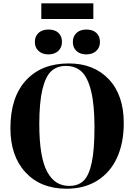

<svg xmlns="http://www.w3.org/2000/svg" viewBox="-20 -1128 812 1162"><path d="M230 -1013.2V-1107.9H544.9V-1013.2ZM502.9 -798.8Q465.3 -798.8 443.1 -819.3Q420.9 -839.8 420.9 -874Q420.9 -908.2 443.1 -928.7Q465.3 -949.2 502.9 -949.2Q541.5 -949.2 563.2 -929Q585 -908.7 585 -874Q585 -840.3 562.3 -819.6Q539.6 -798.8 502.9 -798.8ZM272.9 -798.8Q236.3 -798.8 213.6 -819.3Q190.9 -839.8 190.9 -874Q190.9 -908.2 213.1 -928.7Q235.4 -949.2 272.9 -949.2Q312.5 -949.2 333.7 -929.2Q355 -909.2 355 -874Q355 -840.3 332.5 -819.6Q310.1 -798.8 272.9 -798.8ZM382.8 14.2Q226.1 14.2 134.5 -84.7Q43 -183.6 43 -352.1Q43 -539.6 137.2 -641.8Q231.4 -744.1 396 -744.1Q547.9 -744.1 638.4 -648.4Q729 -552.7 729 -382.8Q729 -263.7 688.7 -174.6Q648.4 -85.4 569.8 -35.6Q491.2 14.2 382.8 14.2ZM398.9 -2.9Q454.1 -2.9 486.6 -34.9Q519 -66.9 535.4 -144.8Q551.8 -222.7 551.8 -357.9Q551.8 -493.2 531.5 -576.2Q511.2 -659.2 474.1 -694.1Q437 -729 378.9 -729Q324.2 -729 289.8 -697Q255.4 -665 236.6 -586.2Q217.8 -507.3 217.8 -376Q217.8 -274.9 230.2 -202.1Q242.7 -129.4 266.8 -86.2Q291 -43 323.5 -22.9Q356 -2.9 398.9 -2.9Z"/></svg>

Font: Display Regular
Style: Bold
Weight: 700
Designer: Latin by Veronika Burian and Jose Scaglione. Greek by Irene Vlachou. Cyrillic by Vera Evstafieva.
Foundry: TypeTogether
Version: Version 3.002